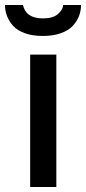

<svg xmlns="http://www.w3.org/2000/svg" viewBox="-53 -743 342 763"><path d="M-33.2 -723.1H38.1Q50.3 -669.9 117.2 -669.9Q156.7 -669.9 176.5 -686.5Q196.3 -703.1 198.2 -723.1H269Q269 -700.2 261 -679.2Q252.9 -658.2 235.8 -639.9Q218.8 -621.6 188.2 -610.8Q157.7 -600.1 117.2 -600.1Q76.7 -600.1 46.4 -610.8Q16.1 -621.6 -0.5 -639.9Q-17.1 -658.2 -25.1 -679.2Q-33.2 -700.2 -33.2 -723.1ZM66.9 0V-525.9H170.9V0Z"/></svg>

Font: Archivo Medium
Style: Regular
Weight: 500
Designer: Hector Gatti
Foundry: Omnibus-Type
Version: Version 2.001